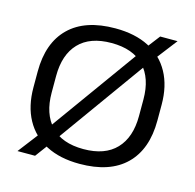

<svg xmlns="http://www.w3.org/2000/svg" viewBox="-103 -776 926 912"><g transform="rotate(15 360.0 -319.5)"><path d="M360 13.5Q263.5 13.5 195.5 -21.8Q127.5 -57 91.5 -123Q55.5 -189 55.5 -281V-359Q55.5 -500 133.5 -576.2Q211.5 -652.5 360 -652.5Q457 -652.5 525 -617.5Q593 -582.5 629 -516.5Q665 -450.5 665 -359V-281Q665 -139.5 587 -63Q509 13.5 360 13.5ZM60.5 31 149.5 -85 170.5 -111 508.5 -580.5 518 -596.5 574.5 -670H660L571 -554.5L551 -529L216 -62.5L207 -50L147 31ZM360 -59Q465.5 -59 520.2 -116.5Q575 -174 575 -279V-361Q575 -465 520.5 -522.8Q466 -580.5 360 -580.5Q254.5 -580.5 200 -523.2Q145.5 -466 145.5 -361V-279Q145.5 -175 199.8 -117Q254 -59 360 -59Z"/></g></svg>

Font: Anek Gujarati SemiExpanded
Style: Regular
Weight: 400
Width: 6
Designer: Mrunmayee Ghaisas (Gujarati), Yesha Goshar (Latin)
Foundry: Ek Type
Version: Version 1.003